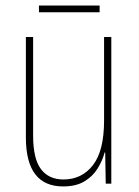

<svg xmlns="http://www.w3.org/2000/svg" viewBox="-20 -660 498 690"><path d="M380 -527V0H360L358 -112H356Q348 -82 330.5 -54Q313 -26 283 -8Q253 10 207 10Q73 10 73 -166V-527H99V-173Q99 -90 127 -52.5Q155 -15 208 -15Q274 -15 314 -66.5Q354 -118 354 -227V-527ZM338 -640V-616H120V-640Z"/></svg>

Font: Noto Sans Khmer Condensed Thin
Style: Regular
Weight: 100
Width: 3
Designer: Danh Hong and the Monotype Design Team
Foundry: Monotype Imaging Inc.
Version: Version 2.004; ttfautohint (v1.8.4.7-5d5b)